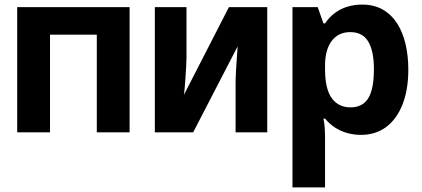

<svg xmlns="http://www.w3.org/2000/svg" viewBox="-20 -577 1840 837"><path d="M55 0V-546H545V0H402V-426H198V0Z M655 0V-546H793V-327Q793 -311 791.5 -286.5Q790 -262 788.5 -237Q787 -212 785 -192Q783 -172 782 -164L978 -546H1145V0H1007V-214Q1007 -239 1009 -271Q1011 -303 1013 -332Q1015 -361 1016 -375L822 0Z M1255 240V-546H1365L1390 -475H1397Q1415 -502 1440 -520.5Q1465 -539 1495 -548Q1525 -557 1558 -557Q1611 -557 1649 -535Q1687 -513 1711.5 -474.5Q1736 -436 1748 -384.5Q1760 -333 1760 -274Q1760 -185 1734.5 -121Q1709 -57 1663 -23Q1617 11 1553 11Q1523 11 1494 3Q1465 -5 1440.5 -21Q1416 -37 1397 -60H1390Q1395 -35 1396 -15Q1397 5 1397 19V240ZM1508 -109Q1561 -109 1585.5 -149Q1610 -189 1610 -276Q1610 -354 1585.5 -395.5Q1561 -437 1507 -437Q1455 -437 1426 -398.5Q1397 -360 1397 -291V-275Q1397 -190 1426 -149.5Q1455 -109 1508 -109Z"/></svg>

Font: Noto Sans Mono
Style: Bold
Weight: 700
Designer: Monotype Design Team
Foundry: Monotype Imaging Inc.
Version: Version 2.014